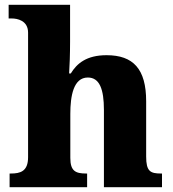

<svg xmlns="http://www.w3.org/2000/svg" viewBox="-20 -780 720 800"><path d="M20 0H343V-57H339C295 -57 273 -67 273 -122V-305C273 -380 286 -457 346 -457C395 -457 413 -408 413 -322V0H655V-57H651C606 -57 589 -66 589 -128V-358C589 -493 535 -550 424 -550C340 -550 300 -515 275 -474H268C270 -502 272 -555 272 -606V-760H16V-703H30C51 -703 97 -695 97 -644V-125C97 -66 65 -57 25 -57H20Z"/></svg>

Font: Noto Serif Myanmar ExtraBold
Style: Regular
Weight: 800
Designer: Ben Mitchell and the Monotype Design Team
Foundry: Monotype Imaging Inc.
Version: Version 2.106